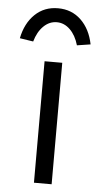

<svg xmlns="http://www.w3.org/2000/svg" viewBox="-54 -787 433 822"><g transform="rotate(5 162.5 -376.5)"><path d="M124 0V-522H200V0ZM68 -602 10 -611Q23 -676 63 -714.5Q103 -753 162 -753Q221 -753 261 -714.5Q301 -676 314 -611L256 -602Q244 -644 219 -668.5Q194 -693 162 -693Q130 -693 105 -668.5Q80 -644 68 -602Z"/></g></svg>

Font: Lexend Exa Light
Style: Regular
Weight: 300
Designer: Bonnie Shaver-Troup, Thomas Jockin
Foundry: Lexend
Version: Version 1.007